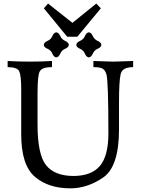

<svg xmlns="http://www.w3.org/2000/svg" viewBox="-20 -1033 785 1069"><path d="M371.6 15.6Q249.5 15.6 173.8 -49.1Q98.1 -113.8 98.1 -285.2V-535.6Q98.1 -610.4 87.6 -634.8Q77.1 -659.2 22.5 -659.2V-693.4Q91.3 -689.9 143.1 -689.9Q204.1 -689.9 269.5 -693.4V-659.2Q211.9 -659.2 200.4 -633.8Q189 -608.4 189 -513.7V-339.4Q189 -173.3 236.3 -113.5Q283.7 -53.7 389.2 -53.2Q489.7 -53.7 536.6 -109.6Q583.5 -165.5 583.5 -290Q583.5 -576.7 572.8 -617.7Q565.9 -641.6 552.2 -650.4Q538.6 -659.2 500 -659.2V-693.4Q584.5 -689.9 610.4 -689.9Q636.7 -689.9 721.2 -693.4V-659.2Q661.1 -659.2 651.9 -621.1Q642.6 -583 642.6 -459V-312.5Q642.6 -105.5 554.7 -44.9Q466.8 15.6 371.6 15.6ZM474.6 -713.4Q460.9 -714.8 452.9 -734.1Q444.8 -753.4 425.5 -761.5Q406.2 -769.5 404.8 -783.2Q406.2 -796.9 425.5 -805.2Q444.8 -813.5 452.9 -832.5Q460.9 -851.6 474.6 -853Q488.3 -851.6 496.6 -832.5Q504.9 -813.5 523.9 -805.2Q543 -796.9 544.4 -783.2Q543 -769.5 523.9 -761.5Q504.9 -753.4 496.6 -734.1Q488.3 -714.8 474.6 -713.4ZM293.5 -713.4Q279.8 -714.8 271.7 -734.1Q263.7 -753.4 244.4 -761.5Q225.1 -769.5 223.6 -783.2Q225.1 -796.9 244.4 -805.2Q263.7 -813.5 271.7 -832.5Q279.8 -851.6 293.5 -853Q307.1 -851.6 315.4 -832.5Q323.7 -813.5 342.8 -805.2Q361.8 -796.9 363.3 -783.2Q361.8 -769.5 342.8 -761.5Q323.7 -753.4 315.4 -734.1Q307.1 -714.8 293.5 -713.4ZM410.6 -828.6H354L224.1 -986.8L247.6 -1013.2L383.3 -905.8L516.1 -1013.2L541.5 -986.8Z"/></svg>

Font: Almanac
Style: Regular
Weight: 400
Designer: Eden's Almanac
Version: Version 3.501;March 28, 2021;FontCreator 13.0.0.2683 64-bit